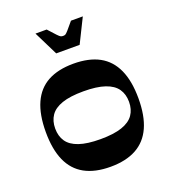

<svg xmlns="http://www.w3.org/2000/svg" viewBox="-130 -793 800 901"><g transform="rotate(-20 269.5 -343.0)"><path d="M268.7 10.6Q191.7 10.6 140.1 -17.7Q88.6 -46 63.3 -103Q37.9 -160 37.9 -246.7Q37.9 -333.4 63.6 -390.7Q89.3 -448.1 140.8 -476.1Q192.3 -504 268.7 -504Q346 -504 397.4 -476.1Q448.8 -448.1 474.8 -390.7Q500.8 -333.4 500.8 -246.7Q500.8 -160 475.1 -103Q449.4 -46 397.7 -17.7Q346 10.6 268.7 10.6ZM268.7 -127.4Q335 -127.4 375.9 -141.4Q416.7 -155.3 435.2 -182.1Q453.7 -208.8 453.7 -246.7Q453.7 -284.6 435.2 -311.3Q416.7 -338.1 375.9 -352Q335 -366 268.7 -366Q202.3 -366 161.9 -352Q121.4 -338.1 103.2 -311.3Q85 -284.6 85 -246.7Q85 -208.8 103.2 -182.1Q121.4 -155.3 161.9 -141.4Q202.3 -127.4 268.7 -127.4ZM210.2 -576.9 150.5 -697.4H206.3Q231 -670 241.7 -658.7Q252.3 -647.4 257.4 -645Q262.4 -642.7 268.7 -642.7Q276 -642.7 280.5 -645Q285 -647.4 295.1 -658.7Q305.1 -670 327.8 -697.4H386.9L327.2 -576.9Z"/></g></svg>

Font: Ojuju ExtraLight
Style: Regular
Weight: 200
Designer: Chisaokwu Joboson, Mirko Velimirovic
Foundry: Udi Foundry
Version: Version 1.000